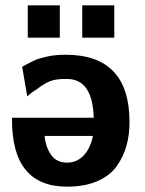

<svg xmlns="http://www.w3.org/2000/svg" viewBox="-20 -688 542 719"><path d="M84 -547V-668H204V-547ZM288 -547V-668H408V-547ZM25 -247H331Q327 -387 238 -392Q194 -394 169 -384.5Q144 -375 117 -353Q99 -343 82 -327L63 -438Q94 -455 110.5 -462.5Q127 -470 157.5 -476.5Q188 -483 226 -483Q465 -483 465 -231Q465 -184 454 -143.5Q443 -103 418 -67Q393 -31 345.5 -10Q298 11 231 11Q24 11 25 -241Q25 -245 25 -247ZM147 -179Q151 -137 171.5 -108Q192 -79 231 -79Q268 -79 293.5 -106Q319 -133 328 -179Z"/></svg>

Font: Coval
Style: Heavy
Weight: 900
Foundry: Context Ltd
Version: Version 001.000